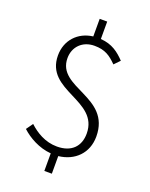

<svg xmlns="http://www.w3.org/2000/svg" viewBox="-172 -917 879 1128"><g transform="rotate(20 267.5 -353.5)"><path d="M250 122H297V12C397 1 468 -68 468 -172C468 -422 151 -361 151 -548C151 -618 201 -670 276 -670C343 -670 376 -646 417 -605L451 -640C412 -681 369 -715 297 -720V-829H250V-719C158 -708 93 -639 93 -544C93 -322 409 -378 409 -169C409 -90 361 -38 270 -38C196 -38 137 -75 94 -115L64 -73C107 -33 175 6 250 12Z"/></g></svg>

Font: Noto Sans TC Light
Style: Regular
Weight: 300
Designer: Ryoko NISHIZUKA 西塚涼子 (kana, bopomofo & ideographs); Paul D. Hunt (Latin, Greek & Cyrillic); Sandoll Communications 산돌커뮤니
Foundry: Adobe
Version: Version 2.004;hotconv 1.0.118;makeotfexe 2.5.65603